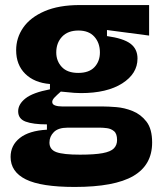

<svg xmlns="http://www.w3.org/2000/svg" viewBox="-20 -555 648 761"><path d="M276 186Q143 186 82.5 156Q22 126 22 67Q22 21 58.5 -8Q95 -37 166 -41V-62Q111 -62 81.5 -73Q52 -84 52 -114Q52 -142 81 -165Q110 -188 178 -201V-222Q116 -227 80 -262.5Q44 -298 44 -356Q44 -405 72 -445.5Q100 -486 156.5 -510.5Q213 -535 297 -535H571V-414L404 -436V-412Q469 -403 497 -382Q525 -361 525 -323Q525 -263 464.5 -224.5Q404 -186 301 -186Q289 -186 274.5 -187Q260 -188 221 -192Q205 -178 196 -168.5Q187 -159 187 -151Q187 -141 198.5 -137Q210 -133 227 -133H388Q408 -133 440.5 -130.5Q473 -128 505.5 -115Q538 -102 560.5 -73Q583 -44 583 10Q583 99 508.5 142.5Q434 186 276 186ZM290 -266Q333 -266 354.5 -289Q376 -312 376 -347Q376 -385 354 -409.5Q332 -434 291 -434Q249 -434 226 -409.5Q203 -385 203 -347Q203 -313 225 -289.5Q247 -266 290 -266ZM297 58Q355 58 387 52Q419 46 431.5 33Q444 20 444 0Q444 -25 432 -35Q420 -45 404 -47Q388 -49 377 -49H248Q211 -49 193.5 -31.5Q176 -14 176 10Q176 38 203.5 48Q231 58 297 58Z"/></svg>

Font: Bricolage Grotesque 10pt ExtraBold
Style: Regular
Weight: 800
Designer: Mathieu Triay
Foundry: Atelier Triay
Version: Version 1.000; ttfautohint (v1.8.4.7-5d5b);gftools[0.9.32]